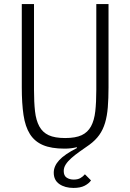

<svg xmlns="http://www.w3.org/2000/svg" viewBox="-20 -718 640 943"><path d="M147 -698V-277Q147 -216 152 -171.5Q157 -127 173 -97.5Q189 -68 219 -54Q249 -40 300 -40Q351 -40 381 -54Q411 -68 427 -97.5Q443 -127 448 -171.5Q453 -216 453 -277V-698H513V-289Q513 -234 509.5 -191Q506 -148 496 -114.5Q486 -81 467.5 -55Q449 -29 419 -7Q393 11 370.5 27Q348 43 330.5 58.5Q313 74 303 89.5Q293 105 293 122Q293 145 307.5 154.5Q322 164 342 164Q362 164 375 156.5Q388 149 397 138L427 168Q417 183 396 194Q375 205 341 205Q299 205 271.5 186Q244 167 244 130Q244 98 270.5 69Q297 40 358 9L357 5Q330 12 297 12Q232 12 191 -5.5Q150 -23 127 -59.5Q104 -96 95.5 -153Q87 -210 87 -289V-698Z"/></svg>

Font: IBM Plex Mono Light
Style: Regular
Weight: 300
Monospace: yes
Designer: Mike Abbink, Paul van der Laan, Pieter van Rosmalen
Foundry: Bold Monday
Version: Version 2.3